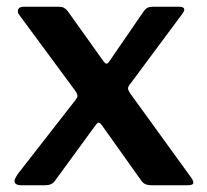

<svg xmlns="http://www.w3.org/2000/svg" viewBox="-20 -550 615 570"><path d="M554 -8Q554 0 537 0H429Q409 0 400 -13L284 -176Q277 -186 273 -186Q269 -186 262 -176L143 -13Q134 0 114 0H44Q23 0 23 -13Q23 -19 34 -35L204 -253Q210 -261 210 -265Q210 -271 203 -281L37 -506Q33 -510 33 -517Q33 -523 37.5 -526.5Q42 -530 50 -530H153Q164 -530 169.5 -527Q175 -524 181 -517L288 -367Q293 -361 296 -361Q300 -361 304 -367L407 -517Q412 -524 418 -527Q424 -530 435 -530H512Q527 -530 527 -521Q527 -517 522 -510L366 -300Q360 -293 360 -287Q360 -283 367 -272L543 -29Q554 -15 554 -8Z"/></svg>

Font: n
Style: Regular
Weight: 600
Designer: Pablo Impallari, Rodrigo Fuenzalida
Foundry: Impallari Type
Version: Version 1.002; ttfautohint (v1.5)